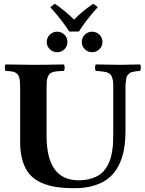

<svg xmlns="http://www.w3.org/2000/svg" viewBox="-20 -989 772 1019"><path d="M227.1 -522V-269Q227.1 -32.2 397 -32.2Q432.1 -32.2 460.2 -40.3Q488.3 -48.3 507.3 -61Q526.4 -73.7 540.3 -93.5Q554.2 -113.3 561.8 -133.3Q569.3 -153.3 574 -179.7Q578.6 -206.1 579.8 -227.8Q581.1 -249.5 581.1 -276.9V-522Q581.1 -538.1 580.6 -549.6Q580.1 -561 577.1 -570.3Q574.2 -579.6 572 -585.7Q569.8 -591.8 563.2 -596.4Q556.6 -601.1 551.8 -603.5Q546.9 -606 535.2 -607.9Q523.4 -609.9 514.9 -610.6Q506.3 -611.3 488.8 -612.8Q484.4 -617.2 484.4 -629.9Q484.4 -642.6 488.8 -647Q580.6 -645 616.2 -645Q645 -645 723.1 -647Q727.5 -642.6 727.5 -629.9Q727.5 -617.2 723.1 -612.8Q707 -611.3 700 -610.4Q692.9 -609.4 682.4 -606.9Q671.9 -604.5 667.7 -600.8Q663.6 -597.2 658 -590.8Q652.3 -584.5 650.6 -575.2Q648.9 -565.9 647.5 -553Q646 -540 646 -522V-294.9Q646 -239.7 637.7 -194.6Q629.4 -149.4 609.9 -110.8Q590.3 -72.3 559.8 -46.1Q529.3 -20 482.7 -5.1Q436 9.8 376 9.8Q320.3 9.8 278.1 3.4Q235.8 -2.9 198.7 -19.5Q161.6 -36.1 137.7 -63.5Q113.8 -90.8 100.3 -134Q86.9 -177.2 86.9 -235.8V-522Q86.9 -553.7 83.7 -571Q80.6 -588.4 70.3 -597.4Q60.1 -606.4 47.9 -608.9Q35.6 -611.3 9.8 -612.8Q5.4 -617.2 5.4 -629.9Q5.4 -642.6 9.8 -647Q109.4 -645 155.8 -645Q221.2 -645 318.8 -647Q323.2 -642.6 323.2 -629.9Q323.2 -617.2 318.8 -612.8Q296.9 -611.8 284.9 -610.8Q272.9 -609.9 261 -606.4Q249 -603 243.9 -597.7Q238.8 -592.3 234.1 -581.8Q229.5 -571.3 228.3 -557.4Q227.1 -543.5 227.1 -522ZM228 -766.1Q228 -789.1 244.4 -804.9Q260.7 -820.8 283.2 -820.8Q306.2 -820.8 322 -804.9Q337.9 -789.1 337.9 -766.1Q337.9 -743.7 322 -727.8Q306.2 -711.9 283.2 -711.9Q260.7 -711.9 244.4 -727.8Q228 -743.7 228 -766.1ZM414.1 -766.1Q414.1 -789.1 430.2 -804.9Q446.3 -820.8 469.2 -820.8Q491.7 -820.8 507.8 -804.9Q523.9 -789.1 523.9 -766.1Q523.9 -743.7 507.8 -727.8Q491.7 -711.9 469.2 -711.9Q446.3 -711.9 430.2 -727.8Q414.1 -743.7 414.1 -766.1ZM347.2 -821.8Q313.5 -876 247.1 -951.2L271 -969.2Q330.6 -928.2 373 -884.8Q411.6 -925.8 475.1 -969.2L499 -951.2Q434.6 -879.9 398.9 -821.8Z"/></svg>

Font: Common Serif
Style: Bold
Weight: 700
Designer: Philipp H. Poll, Khaled Hosny
Foundry: Stefan Peev, Context Ltd.
Version: Version 1.026